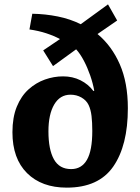

<svg xmlns="http://www.w3.org/2000/svg" viewBox="-20 -846 641 880"><path d="M286 14Q171 14 104 -52.5Q37 -119 37 -240Q37 -308 57 -357Q77 -406 111 -436.5Q145 -467 186 -481.5Q227 -496 269 -496Q313 -496 349 -478Q385 -460 408 -429L412 -430Q406 -464 393.5 -500Q381 -536 364.5 -567.5Q348 -599 329 -620L223 -543L178 -615L255 -667Q227 -682 192 -693.5Q157 -705 115 -711L128 -783Q188 -782 245 -770.5Q302 -759 350 -735L475 -826L517 -752L427 -690Q492 -636 529 -551.5Q566 -467 566 -350Q566 -179 499 -82.5Q432 14 286 14ZM306 -71Q354 -71 378.5 -113.5Q403 -156 403 -246Q403 -285 399.5 -314.5Q396 -344 386 -365Q376 -386 353.5 -399Q331 -412 303 -412Q255 -412 228.5 -367Q202 -322 202 -244Q202 -161 227 -116Q252 -71 306 -71Z"/></svg>

Font: Literata 12pt
Style: Bold
Weight: 700
Designer: Latin by Veronika Burian and Jose Scaglione. Greek by Irene Vlachou. Cyrillic by Vera Evstafieva.
Foundry: TypeTogether
Version: Version 3.002